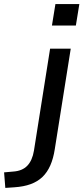

<svg xmlns="http://www.w3.org/2000/svg" viewBox="-132 -726 408 939"><path d="M122 -601 139 -706H256L239 -601ZM-106 193 -112 117 -67 113Q-23 110 1.5 84.5Q26 59 34 11L113 -488H214L136 3Q129 49 114 83Q99 117 75.5 139.5Q52 162 18 174.5Q-16 187 -62 190Z"/></svg>

Font: Nunito Sans 12pt ExtraLight 12pt SemiBold
Style: Italic
Weight: 600
Italic angle: -9°
Version: Version 3.101;gftools[0.9.27]